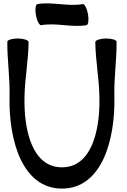

<svg xmlns="http://www.w3.org/2000/svg" viewBox="-20 -1046 745 1128"><path d="M222 -898C310 -914 400 -883 488 -898C499 -900 503 -929 497 -963C491 -997 477 -1023 466 -1022C378 -1006 288 -1037 200 -1022C189 -1020 185 -991 191 -957C197 -923 211 -897 222 -898ZM23 -801C22 -694 39 -588 36 -481C30 -215 114 62 344 62C574 62 658 -215 652 -481C649 -588 666 -694 665 -801C665 -811 637 -820 602 -820C568 -819 540 -810 540 -799C541 -692 562 -586 564 -479C569 -277 517 -63 344 -63C171 -63 119 -277 124 -479C126 -586 147 -692 148 -799C148 -810 120 -819 86 -820C51 -820 23 -811 23 -801Z"/></svg>

Font: Nupuram
Style: Bold
Weight: 700
Designer: Santhosh Thottingal (santhosh.thottingal@gmail.com)
Foundry: SMC
Version: Version 1.000